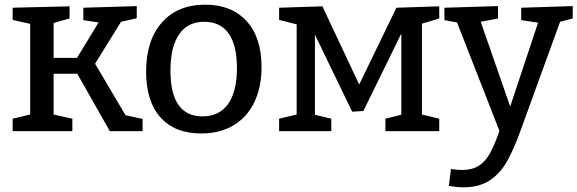

<svg xmlns="http://www.w3.org/2000/svg" viewBox="-20 -560 2466 820"><path d="M386 -288 516 -68 589 -52V0H449L310 -245H209V-71L289 -53V0H34V-53L109 -71V-458L34 -475V-527L277 -533V-481L209 -462V-313H309L401 -464L336 -474V-527L564 -534V-482L497 -467Z M1097 -274Q1097 -187 1066 -123Q1035 -59 977 -24.5Q919 10 839 10Q727 10 665.5 -58.5Q604 -127 604 -254Q604 -387 671 -463.5Q738 -540 857 -540Q969 -540 1033 -470Q1097 -400 1097 -274ZM708 -259Q708 -63 845 -63Q917 -63 954.5 -116.5Q992 -170 992 -269Q992 -367 956.5 -417Q921 -467 852 -467Q782 -467 745 -413.5Q708 -360 708 -259Z M1856 -533V-481L1782 -459V-71L1856 -53V0H1626V-53L1694 -70V-417L1532 -86L1484 -83L1325 -412V-70L1395 -53V0H1172V-53L1247 -71V-456L1172 -475V-527L1357 -533L1514 -199L1673 -527Z M2426 -534V-481L2372 -467L2202 1Q2173 81 2144 131.5Q2115 182 2070.5 211Q2026 240 1960 240Q1932 240 1897 234L1906 162Q1940 166 1952 166Q1996 166 2024 148.5Q2052 131 2072 95.5Q2092 60 2113 -1L1932 -464L1878 -474V-527L2107 -534V-481L2033 -467L2159 -105L2278 -463L2206 -474V-527Z"/></svg>

Font: Bitter Pro Medium
Style: Regular
Weight: 500
Designer: Sol Matas, and Bitter project Authors
Foundry: Sol Matas
Version: Version 1.010